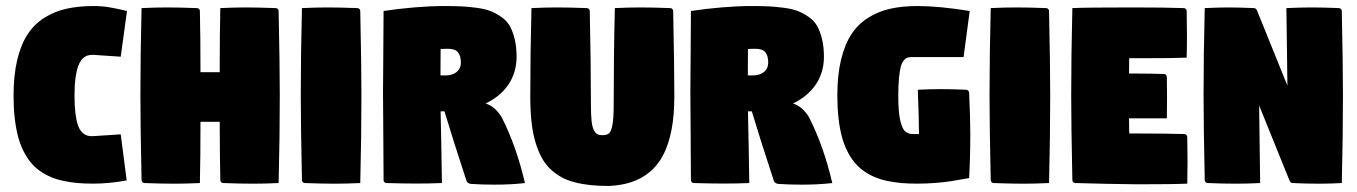

<svg xmlns="http://www.w3.org/2000/svg" viewBox="-20 -613 4543 643"><path d="M25.4 -293.2Q25.4 -361.1 37.7 -412.5Q50 -463.9 72.3 -497.9Q94.5 -532 128.3 -553.3Q162.1 -574.7 202.4 -583.7Q242.7 -592.8 293.9 -592.8Q321.3 -592.8 345.6 -588.7Q369.9 -584.7 405.3 -576.2L384.3 -423.1L294.2 -429.2Q282.7 -429.9 273.7 -427.2Q264.6 -424.6 256.1 -415.8Q247.6 -407 241.9 -392Q236.3 -377 232.9 -352.1Q229.5 -327.1 229.5 -293.2Q229.5 -259 232.5 -234.3Q235.6 -209.5 240.8 -194.2Q246.1 -179 254.5 -170.4Q262.9 -161.9 272.2 -159.1Q281.5 -156.2 294.2 -157.2L384.3 -163.1L404.3 -8.8Q345.9 2 292 2Q263.4 2 239.5 -0.1Q215.6 -2.2 192.3 -7.2Q168.9 -12.2 149.9 -20.3Q130.9 -28.3 113.4 -40.8Q95.9 -53.2 82.5 -69.7Q69.1 -86.2 58.1 -108.2Q47.1 -130.1 40 -157.5Q33 -184.8 29.2 -218.9Q25.4 -252.9 25.4 -293.2Z M450.2 -293Q450.2 -429.7 454.1 -585.9Q500.5 -588.1 539.6 -588.1Q579.8 -588.1 639.6 -585.9Q643.6 -585.9 646.5 -583Q649.4 -580.1 649.4 -576.2Q651.4 -486.6 651.4 -371.1H715.8Q715.8 -504.2 717.8 -585.9Q764.2 -588.1 803.2 -588.1Q843.5 -588.1 903.3 -585.9Q907.2 -585.9 910.2 -583Q913.1 -580.1 913.1 -576.2Q917 -392.6 917 -293Q917 -156.2 913.1 0Q866.7 2.2 827.6 2.2Q787.4 2.2 727.5 0Q723.6 0 720.7 -2.9Q717.8 -5.9 717.8 -9.8Q716.3 -74 715.8 -205.1H651.4Q651.4 -78.1 649.4 0Q603 2.2 564 2.2Q523.7 2.2 463.9 0Q460 0 457 -2.9Q454.1 -5.9 454.1 -9.8Q450.2 -193.4 450.2 -293Z M987.3 -293Q987.3 -429.7 991.2 -585.9Q1037.6 -588.1 1076.7 -588.1Q1116.9 -588.1 1176.8 -585.9Q1180.7 -585.9 1183.6 -583Q1186.5 -580.1 1186.5 -576.2Q1190.4 -392.6 1190.4 -293Q1190.4 -156.2 1186.5 0Q1140.1 2.2 1101.1 2.2Q1060.8 2.2 1001 0Q997.1 0 994.1 -2.9Q991.2 -5.9 991.2 -9.8Q987.3 -193.4 987.3 -293Z M1262.7 -305.7Q1262.7 -354.5 1263.7 -440.9Q1264.6 -527.3 1264.6 -576.2Q1313.5 -583.7 1368.5 -588.3Q1423.6 -592.8 1464.8 -592.8Q1500.5 -592.8 1524.7 -591.7Q1548.8 -590.6 1576.8 -586.8Q1604.7 -583 1622.8 -575.9Q1640.9 -568.8 1658.9 -556.4Q1677 -543.9 1687.1 -526.1Q1697.3 -508.3 1703.6 -482.4Q1710 -456.5 1710 -423.1Q1710 -370.1 1682.6 -329.8Q1655.3 -289.6 1606.4 -266.6Q1639.6 -255.1 1660.4 -219.7Q1709 -124.3 1738 0Q1693.1 5.4 1635.7 5.4Q1594.2 5.4 1557.4 2.9Q1552.7 2.7 1548.3 0Q1543.9 -2.7 1542.5 -6.8Q1494.9 -151.4 1468.5 -240.2H1455.6Q1456.1 -212.9 1457.9 -128.2Q1459.7 -43.5 1460 0Q1419.9 1.7 1374.3 1.7Q1333 1.7 1274.4 0Q1270.3 0 1267.5 -2.8Q1264.6 -5.6 1264.6 -9.8Q1264.6 -54.9 1263.7 -155.5Q1262.7 -256.1 1262.7 -305.7ZM1455.1 -360.4H1471.7Q1494.9 -360.4 1509.2 -371.9Q1523.4 -383.5 1523.4 -402.6Q1523.4 -426.5 1513.7 -438.1Q1503.9 -449.7 1479 -449.7Q1466.3 -449.7 1455.6 -449Q1455.1 -391.8 1455.1 -360.4Z M1755.9 -289.3Q1755.9 -429.7 1759.8 -585.9Q1806.2 -588.1 1845.2 -588.1Q1885.5 -588.1 1945.3 -585.9Q1949.2 -585.9 1952.1 -583Q1955.1 -580.1 1955.1 -576.2Q1959 -392.6 1959 -259.8Q1959 -227.8 1961.2 -207.8Q1963.4 -187.7 1968.8 -177.4Q1974.1 -167 1980.7 -163.6Q1987.3 -160.2 1998 -160.2Q2012.5 -160.2 2019.8 -166.7Q2027.1 -173.3 2031.1 -195.2Q2035.2 -217 2035.2 -260Q2035.2 -429.7 2039.1 -585.9Q2085.7 -588.1 2124.5 -588.1Q2164.8 -588.1 2224.6 -585.9Q2228.5 -585.9 2231.4 -583Q2234.4 -580.1 2234.4 -576.2Q2238.3 -392.6 2238.3 -289.3Q2238.3 -226.6 2228.8 -177.7Q2219.2 -128.9 2201.4 -94.6Q2183.6 -60.3 2156.6 -37.6Q2129.6 -14.9 2096.2 -3.7Q2062.7 7.6 2020.5 9.8Q1986.1 9.8 1958.5 7Q1930.9 4.2 1905 -2.4Q1879.2 -9 1859.4 -20.1Q1839.6 -31.2 1822.4 -47.7Q1805.2 -64.2 1793.2 -86.8Q1781.2 -109.4 1772.6 -138.9Q1763.9 -168.5 1759.9 -205.9Q1755.9 -243.4 1755.9 -289.3Z M2292 -305.7Q2292 -354.5 2293 -440.9Q2293.9 -527.3 2293.9 -576.2Q2342.8 -583.7 2397.8 -588.3Q2452.9 -592.8 2494.1 -592.8Q2529.8 -592.8 2554 -591.7Q2578.1 -590.6 2606.1 -586.8Q2634 -583 2652.1 -575.9Q2670.2 -568.8 2688.2 -556.4Q2706.3 -543.9 2716.4 -526.1Q2726.6 -508.3 2732.9 -482.4Q2739.3 -456.5 2739.3 -423.1Q2739.3 -370.1 2711.9 -329.8Q2684.6 -289.6 2635.7 -266.6Q2668.9 -255.1 2689.7 -219.7Q2738.3 -124.3 2767.3 0Q2722.4 5.4 2665 5.4Q2623.5 5.4 2586.7 2.9Q2582 2.7 2577.6 0Q2573.2 -2.7 2571.8 -6.8Q2524.2 -151.4 2497.8 -240.2H2484.9Q2485.4 -212.9 2487.2 -128.2Q2489 -43.5 2489.3 0Q2449.2 1.7 2403.6 1.7Q2362.3 1.7 2303.7 0Q2299.6 0 2296.8 -2.8Q2293.9 -5.6 2293.9 -9.8Q2293.9 -54.9 2293 -155.5Q2292 -256.1 2292 -305.7ZM2484.4 -360.4H2501Q2524.2 -360.4 2538.5 -371.9Q2552.7 -383.5 2552.7 -402.6Q2552.7 -426.5 2543 -438.1Q2533.2 -449.7 2508.3 -449.7Q2495.6 -449.7 2484.9 -449Q2484.4 -391.8 2484.4 -360.4Z M2784.2 -293.2Q2784.2 -361.1 2796.5 -412.5Q2808.8 -463.9 2831.1 -497.9Q2853.3 -532 2887.1 -553.3Q2920.9 -574.7 2961.2 -583.7Q3001.5 -592.8 3052.7 -592.8Q3124.3 -592.8 3227.5 -576.2L3207 -421.9H3033.2Q3024.4 -421.9 3018.3 -419.7Q3012.2 -417.5 3006.1 -409.9Q3000 -402.3 2996.5 -388.7Q2992.9 -375 2990.6 -351.1Q2988.3 -327.1 2988.3 -293.2Q2988.3 -264.9 2990 -243.3Q2991.7 -221.7 2995.2 -207.9Q2998.8 -194.1 3002.9 -185.1Q3007.1 -176 3013.2 -171.6Q3019.3 -167.2 3024.9 -165.6Q3030.5 -164.1 3038.1 -164.1H3057.6Q3057.6 -211.9 3053.7 -312.5Q3096.7 -314.5 3130.9 -314.5Q3167 -314.5 3215.8 -312.5Q3219.7 -312.3 3222.5 -309.4Q3225.3 -306.6 3225.6 -302.7Q3229.5 -212.4 3229.5 -166Q3229.5 -85.7 3225.6 -16.6Q3184.1 -9.3 3164.1 -6.1Q3144 -2.9 3114.3 -0.5Q3084.5 2 3050.8 2Q3022.2 2 2998.3 -0.1Q2974.4 -2.2 2951 -7.2Q2927.7 -12.2 2908.7 -20.3Q2889.6 -28.3 2872.2 -40.8Q2854.7 -53.2 2841.3 -69.7Q2827.9 -86.2 2816.9 -108.2Q2805.9 -130.1 2798.8 -157.5Q2791.7 -184.8 2788 -218.9Q2784.2 -252.9 2784.2 -293.2Z M3293.9 -293Q3293.9 -429.7 3297.9 -585.9Q3344.2 -588.1 3383.3 -588.1Q3423.6 -588.1 3483.4 -585.9Q3487.3 -585.9 3490.2 -583Q3493.2 -580.1 3493.2 -576.2Q3497.1 -392.6 3497.1 -293Q3497.1 -156.2 3493.2 0Q3446.8 2.2 3407.7 2.2Q3367.4 2.2 3307.6 0Q3303.7 0 3300.8 -2.9Q3297.9 -5.9 3297.9 -9.8Q3293.9 -193.4 3293.9 -293Z M3567.4 -293Q3567.4 -429.7 3571.3 -585.9Q3617.7 -588.1 3773.9 -588.1Q3884.5 -588.1 3944.3 -585.9Q3948.2 -585.9 3951.2 -583Q3954.1 -580.1 3954.1 -576.2Q3955.1 -516.6 3955.1 -491.7Q3955.1 -453.4 3954.1 -419.9Q3912.8 -418 3798.8 -418Q3778.3 -418 3761.7 -418.2Q3761.2 -384.5 3761 -366.9Q3848.4 -366.5 3877.9 -365.2Q3881.8 -365.2 3884.8 -362.3Q3887.7 -359.4 3887.7 -355.5Q3888.4 -315.4 3888.4 -282Q3888.4 -252 3887.7 -216.8H3761Q3761.2 -199.7 3761.7 -166H3773.4Q3893.1 -166 3946.3 -164.1Q3950.2 -164.1 3953.1 -161.1Q3956.1 -158.2 3956.1 -154.3Q3957 -94.7 3957 -69.8Q3957 -31.5 3956.1 2Q3909.7 4.2 3788.6 4.2Q3764.4 4.2 3685.7 2.6Q3606.9 1 3581.1 0Q3577.1 0 3574.2 -2.9Q3571.3 -5.9 3571.3 -9.8Q3567.4 -193.4 3567.4 -293Z M4010.7 -293Q4010.7 -429.7 4014.6 -585.9Q4061 -588.1 4095.2 -588.1Q4124.3 -588.1 4179.7 -585.9Q4186.8 -585.7 4190.4 -576.2L4291.5 -326.2L4288.1 -585.9Q4334.7 -588.1 4373.5 -588.1Q4411.6 -588.1 4463.9 -585.9Q4468 -585.7 4470.8 -582.9Q4473.6 -580.1 4473.6 -576.2Q4477.5 -392.6 4477.5 -293Q4477.5 -156.2 4473.6 0Q4433.1 2.2 4397.9 2.2Q4356.2 2.2 4308.6 0Q4301.3 -0.2 4297.9 -9.8L4196.8 -259.8L4200.2 0Q4153.8 2.2 4119.6 2.2Q4081.1 2.2 4024.4 0Q4020.3 -0.2 4017.5 -3.1Q4014.6 -5.9 4014.6 -9.8Q4010.7 -193.4 4010.7 -293Z"/></svg>

Font: Digitalt
Style: Medium
Weight: 500
Designer: gluk
Foundry: gluk
Version: Version 0.60